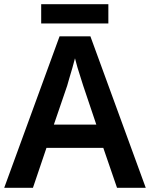

<svg xmlns="http://www.w3.org/2000/svg" viewBox="-20 -982 711 909"><path d="M534 -93 469 -282H200L136 -93H0L262 -810H408L670 -93ZM374 -576Q370 -590 362 -614Q354 -638 346.5 -663.5Q339 -689 335 -706Q330 -686 322.5 -660Q315 -634 308 -611Q301 -588 298 -576L235 -392H436ZM493 -962V-871H175V-962Z"/></svg>

Font: Noto Sans Telugu UI SemiBold
Style: Regular
Weight: 600
Designer: Jelle Bosma - Monotype Design Team
Foundry: Monotype Imaging Inc.
Version: Version 2.005; ttfautohint (v1.8.4.7-5d5b)